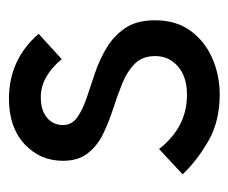

<svg xmlns="http://www.w3.org/2000/svg" viewBox="-62 -456 523 440"><g transform="rotate(-90 200.0 -235.5)"><path d="M204 6Q142 6 96.5 -20.5Q51 -47 21 -79L79 -133Q103 -102 134 -85.5Q165 -69 204 -69Q244 -69 268 -89.5Q292 -110 292 -142Q292 -171 274.5 -188.5Q257 -206 230 -217Q203 -228 172 -238Q141 -248 114 -261Q87 -274 69.5 -296Q52 -318 52 -353Q52 -406 90.5 -441.5Q129 -477 194 -477Q284 -477 343 -409L285 -356Q267 -378 245 -391Q223 -404 197 -404Q168 -404 151 -390Q134 -376 134 -353Q134 -333 151.5 -320.5Q169 -308 196 -299Q223 -290 254 -279.5Q285 -269 312 -252.5Q339 -236 356.5 -210Q374 -184 374 -142Q374 -94 350 -61Q326 -28 287 -11Q248 6 204 6Z"/></g></svg>

Font: Lil Grotesk Medium
Style: Regular
Weight: 500
Designer: Bastien Sozeau
Foundry: NBR — Bastien Sozeau
Version: Version 3.003; ttfautohint (v1.8.4.7-5d5b);gftools[0.9.33]